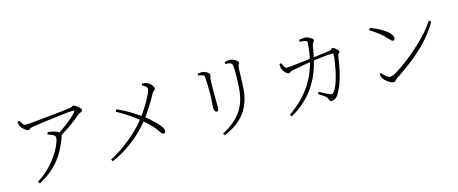

<svg xmlns="http://www.w3.org/2000/svg" viewBox="-45 -1405 5020 2104"><g transform="rotate(-15 2465.0 -352.5)"><path d="M198 13Q258 -22 308 -68Q358 -114 397 -163.5Q436 -213 463 -260Q490 -307 504 -344.5Q518 -382 518 -402Q518 -425 493 -437.5Q468 -450 435 -460L441 -484Q464 -483 477.5 -481Q491 -479 502 -476Q525 -470 544 -462Q557 -456 567 -448Q598 -469 631 -493Q679 -528 718.5 -562Q758 -596 776 -618Q786 -632 783.5 -636Q781 -640 765 -640Q750 -640 709 -636Q668 -632 613 -625.5Q558 -619 499 -611.5Q440 -604 387 -596.5Q334 -589 299 -583Q280 -580 272 -575Q264 -570 259 -566Q254 -562 243 -562Q233 -562 218 -572Q203 -582 188.5 -596Q174 -610 167 -623Q160 -636 157.5 -649.5Q155 -663 151 -678L175 -685Q188 -663 200 -644.5Q212 -626 233 -626Q246 -626 285.5 -629Q325 -632 379.5 -637.5Q434 -643 493 -649Q552 -655 606.5 -661Q661 -667 700 -671.5Q739 -676 752 -678Q763 -680 770.5 -686.5Q778 -693 788 -693Q796 -693 809.5 -685Q823 -677 837 -665.5Q851 -654 860.5 -642Q870 -630 870 -622Q870 -613 860.5 -607Q851 -601 838 -595.5Q825 -590 814 -581Q792 -562 750.5 -530Q709 -498 659 -464Q621 -439 584 -417Q583 -412 581 -405Q545 -303 498 -224Q451 -145 383.5 -82Q316 -19 216 36Z M1036 -14Q1120 -58 1197 -113.5Q1274 -169 1343 -234Q1404 -291 1454 -354Q1411 -389 1358 -425Q1295 -468 1221 -508L1236 -532Q1313 -498 1380 -457Q1435 -423 1482 -391Q1501 -417 1521 -447Q1549 -490 1573 -533Q1597 -576 1612 -609Q1627 -642 1627 -657Q1627 -675 1613.5 -686Q1600 -697 1572 -713L1579 -732Q1599 -731 1615.5 -727.5Q1632 -724 1647 -715Q1662 -706 1674 -693.5Q1686 -681 1693.5 -668.5Q1701 -656 1701 -645Q1701 -637 1695 -631.5Q1689 -626 1680.5 -618.5Q1672 -611 1663 -595Q1656 -582 1640 -554.5Q1624 -527 1602 -491Q1580 -455 1555 -417Q1536 -390 1518 -365Q1539 -348 1563 -328Q1595 -300 1624 -270.5Q1653 -241 1671.5 -214Q1690 -187 1690 -169Q1690 -159 1686 -149.5Q1682 -140 1668 -140Q1655 -140 1645 -152.5Q1635 -165 1617.5 -190Q1600 -215 1566 -253Q1536 -285 1489 -325Q1441 -266 1380 -209Q1309 -143 1225 -87Q1141 -31 1050 8Z M2295 28Q2443 -49 2514.5 -155.5Q2586 -262 2594 -418Q2596 -454 2597.5 -485.5Q2599 -517 2599.5 -545Q2600 -573 2599.5 -600Q2599 -627 2597 -654Q2596 -665 2593 -675.5Q2590 -686 2576 -693Q2569 -697 2552.5 -699.5Q2536 -702 2516 -703L2515 -724Q2529 -729 2545 -731.5Q2561 -734 2572 -734Q2586 -734 2602 -728.5Q2618 -723 2632.5 -714.5Q2647 -706 2656 -697Q2665 -688 2665 -682Q2665 -672 2661 -665.5Q2657 -659 2653 -651Q2649 -643 2648 -626Q2647 -604 2646 -576.5Q2645 -549 2644 -520.5Q2643 -492 2642 -464.5Q2641 -437 2640 -414Q2633 -242 2552.5 -129.5Q2472 -17 2309 51ZM2292 -222Q2283 -222 2276.5 -229Q2270 -236 2266.5 -248Q2263 -260 2263 -274Q2263 -294 2266.5 -330.5Q2270 -367 2271 -432Q2272 -455 2271 -489.5Q2270 -524 2269 -557Q2268 -590 2266 -607Q2265 -626 2262.5 -634Q2260 -642 2247 -646Q2235 -651 2223.5 -652.5Q2212 -654 2197 -656L2196 -677Q2210 -680 2223 -681.5Q2236 -683 2245 -683Q2258 -683 2272 -678Q2286 -673 2298.5 -665.5Q2311 -658 2319 -649Q2327 -640 2327 -632Q2327 -624 2325 -617Q2323 -610 2320.5 -600.5Q2318 -591 2316 -573Q2315 -560 2314.5 -527.5Q2314 -495 2314 -454V-372Q2314 -331 2314.5 -301Q2315 -271 2315 -262Q2315 -238 2307.5 -230Q2300 -222 2292 -222Z M3536 -9Q3528 -9 3521.5 -14.5Q3515 -20 3512 -33Q3507 -52 3493.5 -65Q3480 -78 3459 -91Q3438 -104 3411 -122L3424 -143Q3442 -134 3463.5 -123Q3485 -112 3503 -102.5Q3521 -93 3530 -89Q3550 -81 3560.5 -82Q3571 -83 3582 -96Q3602 -120 3619 -162Q3636 -204 3649 -254Q3662 -304 3671 -353Q3680 -402 3685 -441Q3690 -480 3690 -499Q3690 -510 3678 -510Q3656 -510 3624 -507.5Q3592 -505 3557.5 -500.5Q3523 -496 3493 -492Q3477 -490 3464 -488Q3456 -455 3442 -410Q3427 -361 3400 -303.5Q3373 -246 3330 -185.5Q3287 -125 3224 -67.5Q3161 -10 3073 40L3055 19Q3153 -49 3217 -117.5Q3281 -186 3321 -251.5Q3361 -317 3384 -377Q3405 -433 3417 -481Q3401 -479 3382 -476Q3347 -470 3312.5 -463.5Q3278 -457 3251 -452L3212 -445Q3189 -440 3182.5 -432.5Q3176 -425 3162 -425Q3150 -425 3135.5 -437Q3121 -449 3110 -464.5Q3099 -480 3096 -489Q3091 -502 3090 -518Q3089 -534 3089 -547L3111 -552Q3119 -533 3130 -511Q3141 -489 3160 -489Q3176 -489 3212.5 -492.5Q3249 -496 3297.5 -501.5Q3346 -507 3399 -514Q3412 -515 3426 -517Q3427 -524 3429 -533Q3434 -560 3438.5 -591.5Q3443 -623 3446 -649.5Q3449 -676 3449 -689Q3450 -703 3446.5 -708.5Q3443 -714 3430 -718Q3417 -722 3398 -723.5Q3379 -725 3366 -726V-750Q3381 -752 3401 -754.5Q3421 -757 3433 -756Q3445 -756 3460 -750.5Q3475 -745 3489 -737.5Q3503 -730 3512 -721Q3521 -712 3521 -704Q3521 -695 3516 -689.5Q3511 -684 3504.5 -675.5Q3498 -667 3495 -649Q3492 -631 3487 -601.5Q3482 -572 3476 -542Q3474 -532 3472 -523Q3487 -524 3501 -526Q3551 -532 3590.5 -537.5Q3630 -543 3650 -545Q3664 -547 3671 -552Q3678 -557 3683.5 -562Q3689 -567 3696 -567Q3702 -567 3713 -561Q3724 -555 3734.5 -545.5Q3745 -536 3752.5 -527Q3760 -518 3760 -512Q3760 -503 3755 -499Q3750 -495 3744 -490Q3738 -485 3736 -472Q3727 -412 3717 -357.5Q3707 -303 3694 -253.5Q3681 -204 3663.5 -158.5Q3646 -113 3623 -71Q3612 -49 3596 -35Q3580 -21 3564.5 -15Q3549 -9 3536 -9Z M4248 -32Q4233 -32 4211 -43.5Q4189 -55 4169.5 -71.5Q4150 -88 4140 -101Q4133 -112 4127.5 -129.5Q4122 -147 4120 -155L4136 -166Q4153 -148 4168.5 -132.5Q4184 -117 4199.5 -108Q4215 -99 4230 -99Q4246 -99 4283.5 -119Q4321 -139 4372.5 -175Q4424 -211 4482 -258Q4540 -305 4598 -359Q4656 -413 4706.5 -470.5Q4757 -528 4792 -583L4817 -567Q4756 -462 4674 -373.5Q4592 -285 4495.5 -209Q4399 -133 4292 -63Q4285 -59 4278.5 -51.5Q4272 -44 4265 -38Q4258 -32 4248 -32ZM4358 -473Q4351 -473 4341.5 -480.5Q4332 -488 4312 -510Q4294 -531 4275.5 -548Q4257 -565 4237 -581.5Q4217 -598 4192 -615Q4167 -632 4135 -651L4149 -674Q4188 -660 4228.5 -640Q4269 -620 4303.5 -597Q4338 -574 4359 -548.5Q4380 -523 4380 -498Q4380 -485 4374 -479Q4368 -473 4358 -473Z"/></g></svg>

Font: Noto Serif HK ExtraLight ExtraLight
Style: Regular
Weight: 250
Version: Version 2.003-H1;hotconv 1.1.1;makeotfexe 2.6.0